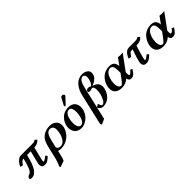

<svg xmlns="http://www.w3.org/2000/svg" viewBox="232 -2023 3596 3596"><g transform="rotate(-45 2029.5 -225.0)"><path d="M548.8 -433.1Q614.3 -433.1 631.8 -459L674.8 -423.8Q625.5 -362.8 530.8 -357.9Q519.5 -321.8 470.2 -108.9Q461.9 -69.8 461.9 -59.1Q461.9 -47.9 466.8 -47.9Q497.1 -47.9 566.9 -106.9L596.2 -71.8Q580.1 -55.7 568.1 -44.9Q556.2 -34.2 535.6 -19Q515.1 -3.9 493.4 4.2Q471.7 12.2 450.2 12.2Q366.2 12.2 366.2 -63Q366.2 -85.9 372.1 -108.9Q398.4 -224.6 432.1 -356.9H335.9Q292.5 -170.9 235.6 -79.3Q178.7 12.2 97.2 12.2Q80.1 12.2 65.4 5.1Q50.8 -2 50.8 -18.1Q50.8 -19.5 51.3 -22Q51.8 -24.4 51.8 -25.9Q55.2 -36.6 71.5 -52Q87.9 -67.4 113.8 -73.2Q122.6 -75.7 130.6 -80.8Q138.7 -85.9 152.1 -103.8Q165.5 -121.6 178.5 -150.1Q191.4 -178.7 208.3 -231.9Q225.1 -285.2 242.2 -356.9Q189.9 -354 147 -275.9L88.9 -285.2Q100.1 -317.4 122.6 -350.6Q145 -383.8 178 -408.4Q210.9 -433.1 242.2 -433.1Z M1051.8 -200.2Q1064.9 -257.3 1064.9 -294.9Q1064.9 -398.9 977.1 -398.9Q963.9 -398.9 951.9 -395.3Q939.9 -391.6 925.8 -380.9Q911.6 -370.1 899.4 -352.3Q887.2 -334.5 875 -303.7Q862.8 -272.9 853 -231.9L816.9 -79.1Q823.2 -52.7 845.5 -39.3Q867.7 -25.9 897.9 -25.9Q949.2 -25.9 991.2 -74Q1033.2 -122.1 1051.8 -200.2ZM743.2 204.1 621.1 248 608.9 217.8Q643.6 164.1 681.2 2.9L725.1 -186Q733.9 -224.6 745.1 -254.9Q756.3 -286.1 765.9 -305.2Q775.4 -324.2 789.1 -341.3Q802.7 -358.4 811 -366.5Q819.3 -374.5 833 -386.2Q870.6 -415.5 918.9 -430.2Q967.3 -444.8 1011.7 -444.8Q1096.2 -444.8 1146 -401.4Q1195.8 -357.9 1195.8 -288.1Q1195.8 -269 1190.9 -242.2Q1173.3 -167 1125.7 -108.9Q1078.1 -50.8 1012.7 -19.8Q947.3 11.2 875 11.2Q834 11.2 798.8 1Q795.9 13.2 792 36.1Q790 48.3 779.8 86.9Q763.2 166 743.2 204.1Z M1589.4 -682.1Q1604 -682.1 1617.2 -672.1Q1630.4 -662.1 1630.4 -648.9V-645Q1628.4 -634.8 1621.6 -627.9L1508.3 -505.9Q1502.4 -499 1490.7 -499Q1485.4 -499 1479 -503.2Q1472.7 -507.3 1472.7 -512.2Q1472.7 -518.1 1475.6 -523.9L1552.2 -667Q1556.2 -674.8 1567.4 -678.5Q1578.6 -682.1 1589.4 -682.1ZM1365.7 -172.9Q1365.7 -137.7 1371.3 -111.1Q1377 -84.5 1384.8 -70.3Q1392.6 -56.2 1403.1 -47.1Q1413.6 -38.1 1421.9 -35.6Q1430.2 -33.2 1438.5 -33.2Q1466.3 -33.2 1488.5 -52Q1510.7 -70.8 1523.7 -98.6Q1536.6 -126.5 1545.4 -160.6Q1554.2 -194.8 1557.4 -222.4Q1560.5 -250 1560.5 -272Q1560.5 -296.9 1557.4 -318.4Q1554.2 -339.8 1546.9 -359.9Q1539.6 -379.9 1525.1 -391.4Q1510.7 -402.8 1490.7 -402.8Q1456.5 -402.8 1430.7 -379.6Q1404.8 -356.4 1391.4 -319.8Q1377.9 -283.2 1371.8 -246.1Q1365.7 -209 1365.7 -172.9ZM1239.3 -165Q1239.3 -201.7 1249.8 -240Q1260.3 -278.3 1282.7 -314.9Q1305.2 -351.6 1336.2 -380.1Q1367.2 -408.7 1412.1 -426.3Q1457 -443.8 1509.3 -443.8Q1558.6 -443.8 1594.5 -428.5Q1630.4 -413.1 1649.2 -387.7Q1668 -362.3 1676.3 -335.2Q1684.6 -308.1 1684.6 -278.8Q1684.6 -221.2 1661.4 -167.2Q1638.2 -113.3 1600.6 -75Q1563 -36.6 1513.7 -13.4Q1464.4 9.8 1413.6 9.8Q1373 9.8 1340.8 -3.4Q1308.6 -16.6 1290 -35.9Q1271.5 -55.2 1259.5 -80.1Q1247.6 -105 1243.4 -125.7Q1239.3 -146.5 1239.3 -165Z M2044.9 -401.9Q2044.4 -401.9 2043.5 -402.3Q2042.5 -402.8 2042 -402.8Q2042 -400.9 2041 -399.9ZM1990.2 -488.8 1892.1 -61 1950.2 -97.2Q1973.6 -20 1997.1 -20Q2018.1 -20 2038.3 -39.1Q2058.6 -58.1 2073.2 -87.6Q2087.9 -117.2 2098.1 -145.8Q2108.4 -174.3 2114.3 -201.2Q2124 -237.8 2124 -289.1Q2124 -382.8 2076.2 -382.8Q2070.8 -382.8 2053.2 -375Q2035.6 -367.2 2019 -367.2Q1977.1 -367.2 1977.1 -395Q1977.1 -396.5 1977.5 -399.7Q1978 -402.8 1978 -404.8Q1981.4 -418.9 1998.5 -428.5Q2015.6 -438 2035.2 -438Q2055.7 -438 2073.2 -428.2L2085.9 -419.9Q2102.1 -419.9 2118.4 -443.4Q2134.8 -466.8 2144.5 -492.9Q2154.3 -519 2160.2 -543.9Q2165 -567.4 2165 -584Q2165 -617.2 2150.9 -639.2Q2136.7 -661.1 2111.8 -661.1Q2030.8 -661.1 1990.2 -488.8ZM1713.9 199.2 1856 -416Q1865.7 -458 1881.1 -496.8Q1896.5 -535.6 1920.7 -573Q1944.8 -610.4 1974.4 -637.7Q2003.9 -665 2044.2 -681.6Q2084.5 -698.2 2129.9 -698.2Q2193.8 -698.2 2238 -668.2Q2282.2 -638.2 2282.2 -584Q2282.2 -571.3 2278.8 -554.2Q2256.3 -458.5 2118.2 -404.8Q2134.8 -400.9 2149.9 -395Q2165 -389.2 2183.3 -377.4Q2201.7 -365.7 2214.8 -350.6Q2228 -335.4 2237.1 -311.3Q2246.1 -287.1 2246.1 -257.8Q2246.1 -232.9 2239.3 -205.1Q2229.5 -162.1 2208 -123.5Q2186.5 -85 2156.2 -54.4Q2126 -23.9 2084.2 -5.9Q2042.5 12.2 1996.1 12.2Q1953.6 12.2 1926.3 -8.5Q1898.9 -29.3 1891.1 -60.1L1834 187L1727.1 232.9Z M2593.3 -444.8Q2666.5 -444.8 2698.7 -410.9Q2731 -377 2735.8 -312L2834 -448.2Q2874 -441.9 2890.1 -441.9Q2910.2 -441.9 2958 -446.8L2739.3 -147Q2736.8 -116.2 2736.8 -111.8Q2736.8 -59.1 2753.9 -59.1Q2786.6 -59.1 2828.1 -120.1L2871.1 -102.1Q2834 -38.6 2804.2 -13.2Q2774.4 12.2 2731.9 12.2Q2670.4 12.2 2663.1 -57.1Q2587.4 12.2 2487.8 12.2Q2396.5 12.2 2349.9 -29.5Q2303.2 -71.3 2303.2 -143.1Q2303.2 -180.2 2314.2 -220.2Q2325.2 -260.3 2348.9 -300.5Q2372.6 -340.8 2405.8 -372.8Q2439 -404.8 2487.8 -424.8Q2536.6 -444.8 2593.3 -444.8ZM2661.1 -206.1V-241.2Q2661.1 -273.4 2659.7 -296.1Q2658.2 -318.8 2653.6 -341.6Q2648.9 -364.3 2640.6 -377.9Q2632.3 -391.6 2618.2 -399.9Q2604 -408.2 2584 -408.2Q2552.7 -408.2 2526.1 -389.6Q2499.5 -371.1 2482.4 -342.3Q2465.3 -313.5 2453.4 -278.3Q2441.4 -243.2 2436.3 -210.9Q2431.2 -178.7 2431.2 -151.9Q2431.2 -117.7 2437.7 -90.6Q2444.3 -63.5 2461.4 -44.7Q2478.5 -25.9 2504.9 -25.9Q2513.2 -25.9 2526.6 -36.9Q2540 -47.9 2561 -73.2L2595.2 -116.7L2635.3 -170.9Q2639.6 -177.2 2642.1 -180.2Z M3106.9 -432.1H3271.5Q3336.9 -432.1 3356 -459L3397.9 -423.8Q3369.1 -387.2 3330.3 -372.1Q3291.5 -356.9 3236.8 -356.9H3233.9Q3186 -211.4 3160.6 -108.9Q3152.8 -68.8 3152.8 -58.1Q3152.8 -47.9 3156.7 -47.9Q3183.6 -47.9 3255.9 -106.9L3285.6 -71.8Q3246.6 -31.7 3210.7 -9.8Q3174.8 12.2 3134.8 12.2Q3093.8 12.2 3072.3 -8.8Q3050.8 -29.8 3050.8 -69.8Q3050.8 -86.4 3055.7 -111.8Q3074.7 -192.4 3132.8 -356.9H3099.6Q3077.6 -356.9 3062 -341.3Q3046.4 -325.7 3014.6 -275.9L2955.6 -288.1Q2964.4 -311 2977.1 -333.7Q2989.7 -356.4 3008.3 -379.9Q3026.9 -403.3 3052.7 -417.7Q3078.6 -432.1 3106.9 -432.1Z M3693.8 -444.8Q3767.1 -444.8 3799.3 -410.9Q3831.5 -377 3836.4 -312L3934.6 -448.2Q3974.6 -441.9 3990.7 -441.9Q4010.7 -441.9 4058.6 -446.8L3839.8 -147Q3837.4 -116.2 3837.4 -111.8Q3837.4 -59.1 3854.5 -59.1Q3887.2 -59.1 3928.7 -120.1L3971.7 -102.1Q3934.6 -38.6 3904.8 -13.2Q3875 12.2 3832.5 12.2Q3771 12.2 3763.7 -57.1Q3688 12.2 3588.4 12.2Q3497.1 12.2 3450.4 -29.5Q3403.8 -71.3 3403.8 -143.1Q3403.8 -180.2 3414.8 -220.2Q3425.8 -260.3 3449.5 -300.5Q3473.1 -340.8 3506.3 -372.8Q3539.6 -404.8 3588.4 -424.8Q3637.2 -444.8 3693.8 -444.8ZM3761.7 -206.1V-241.2Q3761.7 -273.4 3760.3 -296.1Q3758.8 -318.8 3754.2 -341.6Q3749.5 -364.3 3741.2 -377.9Q3732.9 -391.6 3718.8 -399.9Q3704.6 -408.2 3684.6 -408.2Q3653.3 -408.2 3626.7 -389.6Q3600.1 -371.1 3583 -342.3Q3565.9 -313.5 3554 -278.3Q3542 -243.2 3536.9 -210.9Q3531.7 -178.7 3531.7 -151.9Q3531.7 -117.7 3538.3 -90.6Q3544.9 -63.5 3562 -44.7Q3579.1 -25.9 3605.5 -25.9Q3613.8 -25.9 3627.2 -36.9Q3640.6 -47.9 3661.6 -73.2L3695.8 -116.7L3735.8 -170.9Q3740.2 -177.2 3742.7 -180.2Z"/></g></svg>

Font: Linux Libertine G
Style: Semibold Italic
Weight: 600
Italic angle: -11.5°
Designer: Philipp H. Poll
Foundry: Philipp H. Poll
Version: Version 5.1.1